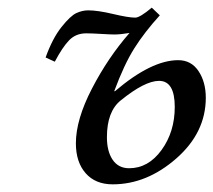

<svg xmlns="http://www.w3.org/2000/svg" viewBox="-20 -469 557 501"><path d="M317 -30Q367 -30 401.5 -77.5Q436 -125 436 -190Q436 -258 395 -258Q358 -258 295 -207Q259 -178 259 -111Q259 -74 274 -52Q289 -30 317 -30ZM517 -214Q517 -123 440 -55.5Q363 12 274 12Q229 12 203.5 -17Q178 -46 178 -95Q178 -157 220 -238Q262 -319 318 -383Q294 -379 279 -379Q269 -379 244 -380.5Q219 -382 205 -382Q178 -382 160.5 -364Q143 -346 123 -308L99 -319Q117 -369 140.5 -398.5Q164 -428 179.5 -435Q195 -442 210 -442Q235 -442 275 -432.5Q315 -423 333 -423Q345 -423 376 -449L397 -429Q357 -385 330.5 -343Q304 -301 278 -231H280Q375 -312 445 -312Q479 -312 498 -283.5Q517 -255 517 -214Z"/></svg>

Font: Linux Libertine O
Style: Italic
Weight: 400
Italic angle: -12°
Designer: Philipp H. Poll
Foundry: Philipp H. Poll
Version: Version 5.1.6